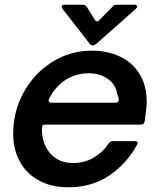

<svg xmlns="http://www.w3.org/2000/svg" viewBox="-20 -784 677 815"><path d="M36 -217Q36 -310 80 -391Q124 -472 201 -520.5Q278 -569 370 -569Q435 -569 488 -544.5Q541 -520 572 -470.5Q603 -421 603 -349Q602 -325 594 -268Q591 -255 579 -255H172Q163 -255 160.5 -250.5Q158 -246 158 -236Q158 -173 193.5 -132.5Q229 -92 291 -92Q339 -92 378 -115Q417 -138 442 -176Q448 -185 459 -185H551Q559 -185 562.5 -181.5Q566 -178 563 -172Q519 -90 444.5 -39.5Q370 11 270 11Q198 11 145 -18Q92 -47 64 -98.5Q36 -150 36 -217ZM470 -348Q476 -348 480 -351Q484 -354 484 -359Q484 -372 478 -382Q472 -425 438 -449Q404 -473 356 -473Q312 -473 275 -454.5Q238 -436 211 -401Q200 -388 188 -364Q186 -360 186 -358Q186 -348 199 -348ZM360 -599 245 -747Q242 -752 242 -755Q242 -764 254 -764H332Q342 -764 349 -754L382 -701Q387 -693 392 -693Q396 -693 401 -698L458 -756Q464 -764 475 -764H550Q562 -764 562 -756Q562 -752 556 -746L388 -597Q379 -591 373 -591Q366 -591 360 -599Z"/></svg>

Font: Open Sauce Two SemiBold Italic
Style: Regular
Weight: 600
Italic angle: -10°
Designer: Alfredo Marco Pradil
Foundry: Creative Sauce Fz LLC
Version: Version 1.477